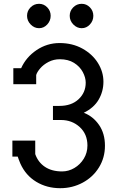

<svg xmlns="http://www.w3.org/2000/svg" viewBox="-20 -981 631 1008"><path d="M531 -216Q531 -153 499.5 -102Q468 -51 414 -22Q360 7 296 7Q226 7 170.5 -26.5Q115 -60 87 -122Q77 -146 73 -159H45V-243H165V-172Q180 -129 216 -105Q252 -81 306 -81Q340 -81 370.5 -99Q401 -117 420 -148Q439 -179 439 -217Q439 -277 398.5 -314Q358 -351 300 -351H258V-425H292Q355 -425 392.5 -460Q430 -495 430 -547Q430 -574 414.5 -603Q399 -632 368.5 -651Q338 -670 294 -670Q262 -670 235 -656Q208 -642 191 -622Q174 -602 170 -587V-539H50V-623H91Q117 -681 172 -718Q227 -755 293 -755Q360 -755 412.5 -726Q465 -697 494 -650.5Q523 -604 523 -552Q523 -501 498 -458Q473 -415 420 -389Q469 -370 500 -325Q531 -280 531 -216ZM122 -898Q122 -924 140.5 -942.5Q159 -961 185 -961Q210 -961 228 -942.5Q246 -924 246 -898Q246 -872 228 -852.5Q210 -833 185 -833Q160 -833 141 -852.5Q122 -872 122 -898ZM346 -898Q346 -924 364.5 -942.5Q383 -961 409 -961Q434 -961 452 -942.5Q470 -924 470 -898Q470 -872 452 -852.5Q434 -833 409 -833Q384 -833 365 -852.5Q346 -872 346 -898Z"/></svg>

Font: Arvo
Style: Regular
Weight: 400
Designer: Anton Koovit (Cyrillic Expansion: Cyreal)
Foundry: Anton Koovit, Yassin Baggar
Version: Version 3.000